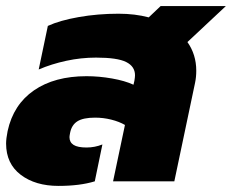

<svg xmlns="http://www.w3.org/2000/svg" viewBox="-20 -595 761 630"><path d="M0 -124Q0 -140 5 -165Q24 -252 91.5 -298.5Q159 -345 264 -345Q305 -345 347.5 -337.5Q390 -330 418 -317L421 -330Q423 -342 423 -348Q423 -377 394 -391.5Q365 -406 295 -406Q246 -406 197.5 -395.5Q149 -385 107 -367L137 -510Q176 -528 238.5 -539Q301 -550 369 -550Q423 -550 468 -538L507 -575H721L595 -457Q624 -416 624 -363Q624 -342 620 -323L552 0H351L390 -185Q371 -196 345 -202.5Q319 -209 292 -209Q253 -209 234 -197Q215 -185 210 -159Q208 -149 208 -145Q208 -128 221.5 -119.5Q235 -111 264 -111Q291 -111 316 -121L291 0Q242 15 172 15Q96 15 48 -21.5Q0 -58 0 -124Z"/></svg>

Font: Prompt ExtraBold
Style: Italic
Weight: 800
Italic angle: -12°
Designer: Katatrad Team
Foundry: CadsonDemak
Version: Version 1.001